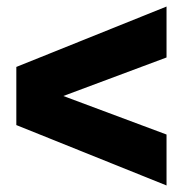

<svg xmlns="http://www.w3.org/2000/svg" viewBox="-20 -617 559 588"><path d="M490 -597V-441L174 -323L490 -205V-49L30 -234V-412Z"/></svg>

Font: Argentum Sans Black
Style: Regular
Weight: 900
Designer: Julieta Ulanovsky (Modified by Cristiano Sobral)
Foundry: Julieta Ulanovsky
Version: Version 1.000; ttfautohint (v1.5.65-e2d9)